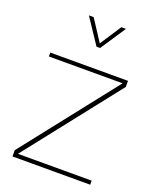

<svg xmlns="http://www.w3.org/2000/svg" viewBox="-167 -1031 923 1129"><g transform="rotate(20 294.0 -466.5)"><path d="M512.7 -625.5 51.3 -39.1V0H537.6V-25.4H76.2L537.6 -611.8V-649.9H51.3V-625.5ZM294.9 -775.4H317.4L421.9 -933.1H393.1L306.2 -800.3L219.7 -933.1H189.9Z"/></g></svg>

Font: Estedad Thin
Style: Regular
Weight: 100
Designer: Amin Abedi
Version: Version 7.3